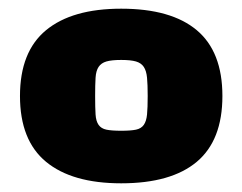

<svg xmlns="http://www.w3.org/2000/svg" viewBox="-20 -767 558 442"><path d="M259 -466Q281 -466 293 -468.5Q305 -471 311 -479.5Q317 -488 318.5 -503.5Q320 -519 320 -546Q320 -572 318.5 -588Q317 -604 311 -613Q305 -622 293 -625.5Q281 -629 259 -629Q237 -629 225 -625.5Q213 -622 207 -613Q201 -604 200 -588Q199 -572 199 -546Q199 -519 200 -503.5Q201 -488 207 -479.5Q213 -471 225 -468.5Q237 -466 259 -466ZM259 -345Q146 -345 86 -394.5Q26 -444 26 -546Q26 -648 86 -697.5Q146 -747 259 -747Q374 -747 433 -697.5Q492 -648 492 -546Q492 -444 433 -394.5Q374 -345 259 -345Z"/></svg>

Font: Plata Sans Black
Style: Regular
Weight: 900
Designer: Pablo Impallari, Andres Torresi, & Cristiano Sobral
Foundry: Pablo Impallari, Andres Torresi, & Cristiano Sobral
Version: Version 1.00;December 28, 2019;FontCreator 12.0.0.2547 64-bi